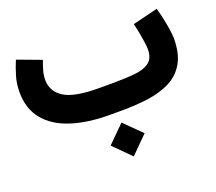

<svg xmlns="http://www.w3.org/2000/svg" viewBox="-114 -581 1095 975"><g transform="rotate(-20 434.0 -93.5)"><path d="M360.8 147.9 452.6 56.6 544.4 147.9 452.6 239.7ZM476.1 0H410.2Q291.5 0 203.4 -28.6Q115.2 -57.1 66.9 -116.2Q18.6 -175.3 18.6 -265.6Q18.6 -310.1 30.8 -350.6Q43 -391.1 58.1 -426.8L186.5 -378.9Q178.2 -356.9 170.4 -330.8Q162.6 -304.7 162.6 -277.8Q163.1 -216.3 217.5 -181.4Q272 -146.5 405.3 -146.5H472.7Q544.4 -146.5 596.9 -151.4Q649.4 -156.2 677.7 -177.7Q706.1 -199.2 706.1 -248Q706.1 -262.2 702.4 -287.6Q698.7 -313 693.4 -341.3Q688 -369.6 682.6 -391.6L817.9 -424.8Q825.7 -399.9 832.8 -366.9Q839.8 -334 844.5 -303.5Q849.1 -272.9 849.1 -255.4Q849.1 -171.9 819.3 -121.1Q789.6 -70.3 737.3 -44.2Q685.1 -18.1 617.9 -9Q550.8 0 476.1 0Z"/></g></svg>

Font: Vazir Black
Style: Black
Weight: 900
Designer: Saber Rastikerdar
Foundry: Saber Rastikerdar
Version: Version 30.0.0